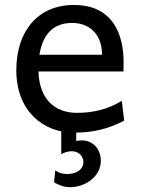

<svg xmlns="http://www.w3.org/2000/svg" viewBox="-20 -528 575 782"><path d="M482.9 -236.8C483.4 -245.6 483.4 -266.1 483.4 -274.9C483.4 -384.8 441.9 -507.8 280.8 -507.8C136.2 -507.8 46.4 -403.3 46.4 -241.7C46.4 -75.7 156.2 12.2 280.8 12.2C356 12.2 416.5 -1 485.8 -36.6L476.1 -117.2C416.5 -81.1 356 -68.4 293 -68.4C204.6 -68.4 140.1 -122.6 136.7 -236.8ZM273.4 -434.6C344.2 -434.6 395.5 -389.2 395.5 -305.2H140.6C154.8 -393.6 202.1 -434.6 273.4 -434.6ZM229.5 0V100.1C239.7 93.8 256.8 87.9 272.5 87.9C298.8 87.9 319.3 106.4 319.8 131.8C318.4 168.5 283.2 180.7 253.9 180.7C233.4 180.7 219.2 176.3 205.1 166L200.2 214.8C220.2 226.1 240.7 234.4 266.1 234.4C324.2 234.4 390.6 193.4 390.6 127C390.6 78.6 358.4 43.9 314 43.9C303.2 43.9 296.9 44.9 290.5 46.4V0Z"/></svg>

Font: Andika
Style: Regular
Weight: 400
Designer: Victor Gaultney, Annie Olsen, Julie Remington, Don Collingsworth, Eric Hays
Foundry: SIL International
Version: Version 1.000